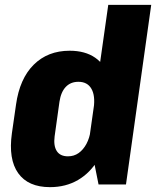

<svg xmlns="http://www.w3.org/2000/svg" viewBox="-20 -760 643 791"><path d="M186 11Q96 11 55 -46.5Q14 -104 29 -211L46 -329Q61 -436 119 -493.5Q177 -551 267 -551Q331 -551 372.5 -522Q414 -493 431 -438.5Q448 -384 437 -307L427 -235Q417 -158 384.5 -103Q352 -48 301.5 -18.5Q251 11 186 11ZM260 -116Q285 -116 304 -129.5Q323 -143 336 -167Q349 -191 354 -225L366 -315Q373 -366 356.5 -394.5Q340 -423 303 -423Q271 -423 251 -402Q231 -381 225 -341L205 -198Q200 -159 214 -137.5Q228 -116 260 -116ZM348 -190 426 -740H603L499 0H386Z"/></svg>

Font: Pathway Extreme Condensed ExtraBold
Style: Italic
Weight: 800
Width: 3
Italic angle: -8°
Version: Version 1.001;gftools[0.9.26]